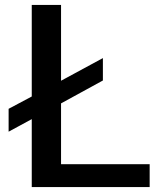

<svg xmlns="http://www.w3.org/2000/svg" viewBox="-20 -760 643 780"><path d="M15 -318 109 -368V-740H228V-432L398 -524V-433L228 -340V-93H588V0H109V-276L15 -225Z"/></svg>

Font: Encode Sans Wide
Style: Medium
Weight: 500
Designer: Pablo Impallari, Andres Torresi
Foundry: Pablo Impallari, Andres Torresi
Version: Version 1.000; ttfautohint (v1.00) -l 8 -r 50 -G 200 -x 14 -